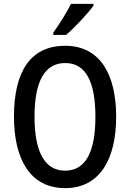

<svg xmlns="http://www.w3.org/2000/svg" viewBox="-20 -960 671 990"><path d="M462 -931V-940H346C324 -896 290 -841 255 -792V-780H321C365 -818 435 -892 462 -931ZM579 -358C579 -573 498 -724 316 -724C140 -724 52 -595 52 -359C52 -146 131 10 316 10C497 10 579 -143 579 -358ZM158 -358C158 -538 209 -635 316 -635C422 -635 472 -539 472 -358C472 -176 421 -80 316 -80C210 -80 158 -178 158 -358Z"/></svg>

Font: Noto Sans Gujarati UI Condensed Medium
Style: Regular
Weight: 500
Width: 3
Designer: Jelle Bosma - Monotype Design Team, Universal Thirst
Foundry: Monotype Imaging Inc.
Version: Version 2.106